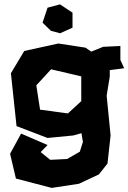

<svg xmlns="http://www.w3.org/2000/svg" viewBox="-20 -707 602 901"><path d="M261.7 -550.8 320.3 -577.1V-647.5L261.7 -686.5L203.1 -670.9L179.7 -600.6L218.8 -562.5ZM495.1 -347.7V-377.9L562.5 -386.7L544.9 -425.8V-491.2L463.9 -487.3L408.2 -464.8L380.9 -483.4L253.9 -502.9L93.8 -467.8L31.2 -363.3L57.6 -115.2L203.1 -59.6L324.2 -71.3L362.3 -82L369.1 -41L354.5 4.9L294.9 39.1L215.8 43L170.9 6.8L203.1 -26.4L79.1 -80.1L27.3 14.6L54.7 130.9L222.7 174.8L350.6 155.3L444.3 111.3L484.4 60.5L499 -71.3L480.5 -257.8ZM219.7 -381.8 361.3 -348.6V-232.4L298.8 -174.8L168 -192.4L150.4 -306.6Z"/></svg>

Font: MaokenAssortedSans-TC
Style: Regular
Weight: 500
Version: Version 0.83